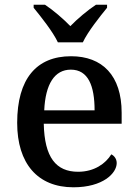

<svg xmlns="http://www.w3.org/2000/svg" viewBox="-20 -786 585 816"><path d="M226 -606H332C353 -651 404 -715 435 -753V-766H388C353 -743 309 -706 279 -675C249 -706 206 -743 171 -766H123V-753C154 -715 205 -651 226 -606ZM292 10C418 10 476 -50 476 -93C476 -112 464 -125 453 -130C429 -91 381 -56 312 -56C218 -56 169 -117 166 -260H497V-307C497 -465 415 -547 282 -547C135 -547 53 -451 53 -264C53 -91 140 10 292 10ZM382 -317H168C173 -429 212 -490 281 -490C355 -490 382 -421 382 -317Z"/></svg>

Font: Noto Serif Telugu Medium
Style: Regular
Weight: 500
Designer: Jelle Bosma - Monotype Design Team
Foundry: Monotype Imaging Inc.
Version: Version 2.005